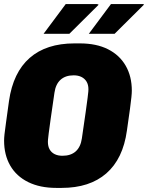

<svg xmlns="http://www.w3.org/2000/svg" viewBox="-20 -908 723 938"><path d="M255 10Q175 10 117.5 -18.5Q60 -47 30 -99Q0 -151 0 -221Q0 -233 2 -252.5Q4 -272 9.5 -310Q15 -348 24 -415Q44 -554 125 -625Q206 -696 344 -696H370Q451 -696 507.5 -667.5Q564 -639 594 -587Q624 -535 624 -465Q624 -453 622 -433.5Q620 -414 615 -376Q610 -338 600 -270Q581 -132 499.5 -61Q418 10 281 10ZM285 -147Q326 -147 350 -168.5Q374 -190 380 -232Q392 -313 398.5 -360Q405 -407 408 -430Q411 -453 411.5 -461Q412 -469 412 -472Q412 -494 403 -509Q394 -524 378 -532Q362 -540 340 -540Q300 -540 276 -518.5Q252 -497 246 -455Q234 -374 227.5 -327Q221 -280 218 -257Q215 -234 214.5 -226Q214 -218 214 -215Q214 -193 222.5 -178Q231 -163 247 -155Q263 -147 285 -147ZM414 -743 522 -888H681L683 -885L540 -743ZM193 -743 301 -888H455L462 -885L319 -743Z"/></svg>

Font: Chivo Mono Medium Black
Style: Italic
Weight: 900
Italic angle: -8.05°
Monospace: yes
Version: Version 1.008